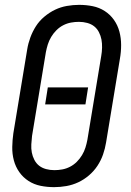

<svg xmlns="http://www.w3.org/2000/svg" viewBox="-20 -763 540 791"><path d="M203 8Q174 8 147 2.5Q120 -3 97.5 -17.5Q75 -32 59.5 -54Q44 -76 37 -102.5Q30 -129 30.5 -157.5Q31 -186 35 -214L92 -559Q96 -584 105 -608.5Q114 -633 128 -655Q142 -677 163 -694.5Q184 -712 207 -723Q230 -734 255.5 -738.5Q281 -743 306 -743Q335 -743 362 -737.5Q389 -732 411.5 -717.5Q434 -703 449.5 -681Q465 -659 472 -632.5Q479 -606 479 -577.5Q479 -549 474 -521L417 -176Q413 -151 404.5 -126.5Q396 -102 381.5 -80Q367 -58 346.5 -40.5Q326 -23 302.5 -12Q279 -1 253.5 3.5Q228 8 203 8ZM204 -62Q220 -62 236.5 -65Q253 -68 268.5 -76Q284 -84 296.5 -96.5Q309 -109 318 -124Q327 -139 332 -155Q337 -171 340 -187L397 -532Q400 -549 400.5 -566.5Q401 -584 398 -600Q395 -616 387.5 -630.5Q380 -645 368 -654.5Q356 -664 339.5 -668.5Q323 -673 305 -673Q289 -673 272.5 -670Q256 -667 240.5 -659Q225 -651 212.5 -638.5Q200 -626 191 -611Q182 -596 177 -580Q172 -564 169 -548L112 -203Q110 -186 109 -168.5Q108 -151 111 -135Q114 -119 121.5 -104.5Q129 -90 141 -80.5Q153 -71 169.5 -66.5Q186 -62 204 -62ZM166 -333 177 -403H343L332 -333Z"/></svg>

Font: Iosevka Fixed
Style: Italic
Weight: 400
Italic angle: -9°
Monospace: yes
Designer: Belleve Invis
Foundry: Belleve Invis
Version: Version 33.2.4